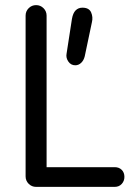

<svg xmlns="http://www.w3.org/2000/svg" viewBox="-20 -730 540 750"><path d="M121 0Q104 0 92 -12Q80 -24 80 -41V-669Q80 -686 92 -698Q104 -710 121 -710Q138 -710 150 -698Q162 -686 162 -669V-77H428Q445 -77 455.5 -66.5Q466 -56 466 -39Q466 -23 455.5 -11.5Q445 0 428 0ZM274 -475Q257 -475 247 -489.5Q237 -504 240 -520L261 -656Q265 -679 275.5 -689.5Q286 -700 302 -700Q328 -700 336 -681.5Q344 -663 339 -643L311 -510Q307 -494 297 -484.5Q287 -475 274 -475Z"/></svg>

Font: National Park
Style: Regular
Weight: 400
Designer: Andrea Herstowski, Ben Hoepner
Version: Version 1.009